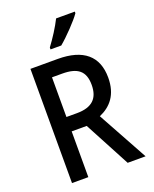

<svg xmlns="http://www.w3.org/2000/svg" viewBox="-170 -1035 902 1128"><g transform="rotate(-20 281.5 -470.5)"><path d="M230 -793V-781H297C342 -818 414 -893 440 -931V-941H323C301 -896 263 -837 230 -793ZM80 0H182V-286H276L428 0H540L368 -313C440 -344 492 -402 492 -510C492 -644 410 -714 251 -714H80ZM248 -376H182V-624H246C341 -624 386 -590 386 -503C386 -420 344 -376 248 -376Z"/></g></svg>

Font: Noto Sans Mono SemiCondensed Medium
Style: Regular
Weight: 500
Width: 4
Designer: Monotype Design Team
Foundry: Monotype Imaging Inc.
Version: Version 2.014